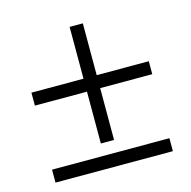

<svg xmlns="http://www.w3.org/2000/svg" viewBox="-87 -644 725 730"><g transform="rotate(-15 275.0 -279.0)"><path d="M44 -51H506V0H44ZM44 -354H249V-558H301V-354H506V-303H301V-99H249V-303H44Z"/></g></svg>

Font: LXGW Bright TC
Style: Regular
Weight: 400
Designer: Christian Thalmann (Catharsis Fonts)
Foundry: LXGW / Christian Thalmann (Catharsis Fonts) / Fontworks Inc.
Version: Version 5.501